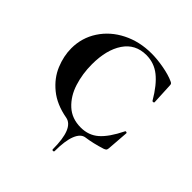

<svg xmlns="http://www.w3.org/2000/svg" viewBox="-176 -602 882 882"><g transform="rotate(45 265.0 -161.5)"><path d="M310 152Q310 157 304 157Q298 157 298 152Q298 17 239 6Q166 -7 119 -45.5Q72 -84 51 -135Q30 -186 30 -236Q30 -304 66.5 -360Q103 -416 166.5 -448Q230 -480 308 -480Q345 -480 388.5 -472Q432 -464 460 -451Q467 -448 469 -444.5Q471 -441 471 -434L476 -331Q476 -328 471 -327Q466 -326 464 -330Q426 -395 386.5 -426.5Q347 -458 296 -458Q225 -458 187 -401.5Q149 -345 149 -251Q149 -189 166.5 -134Q184 -79 222 -44Q260 -9 318 -9Q369 -9 404.5 -40Q440 -71 474 -140Q475 -144 480 -143Q485 -142 485 -139L477 -33Q476 -25 474 -22Q472 -19 463 -15Q410 2 365 8Q339 12 324.5 48.5Q310 85 310 152Z"/></g></svg>

Font: Cormorant SC
Style: Bold
Weight: 700
Designer: Christian Thalmann (Catharsis Fonts)
Foundry: Catharsis Fonts
Version: Version 4.000